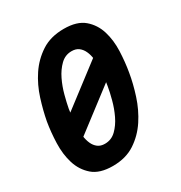

<svg xmlns="http://www.w3.org/2000/svg" viewBox="-175 -867 949 1004"><g transform="rotate(-30 300.0 -365.0)"><path d="M239.6 -111.5Q279.2 -111.5 307.4 -139.2Q335.6 -166.8 354.5 -206.4Q373.5 -246 385 -289.6Q396.6 -333.1 401.9 -365.6Q405.9 -387.2 409.4 -414Q412.9 -440.9 413.6 -469.2Q414.3 -497.6 411 -524.2Q407.8 -550.9 398.2 -571.9Q388.7 -593 372.2 -605.7Q355.8 -618.5 329.4 -618.5Q290.5 -618.5 262.2 -590.8Q233.8 -563.2 214.7 -523.6Q195.5 -484 184.1 -440.7Q172.7 -397.5 166.7 -365.3Q163.4 -344.1 159.9 -316.8Q156.4 -289.4 155.7 -261.4Q155 -233.4 158.5 -206.4Q161.9 -179.4 171.3 -158.2Q180.6 -137 197.3 -124.3Q213.9 -111.5 239.6 -111.5ZM218 10Q138.8 10 96.7 -26.5Q54.6 -63 37.3 -118.5Q20.1 -174 22.2 -240Q24.4 -306 34.4 -365Q45.4 -424 66.2 -490Q87.1 -556 124 -611.5Q160.9 -667 216.7 -703.5Q272.5 -740 352.7 -740Q431.9 -740 474 -704Q516.1 -668 533 -613Q549.9 -558 547.3 -493Q544.6 -428 534.6 -370.7Q524.6 -309.7 502.9 -242.7Q481.2 -175.7 444.2 -119.4Q407.1 -63 351.8 -26.5Q296.5 10 218 10ZM81.8 -281 491.8 -594 490.9 -453 80.9 -140Z"/></g></svg>

Font: Maple Mono
Style: Italic
Weight: 400
Italic angle: -10°
Monospace: yes
Designer: subframe7536
Version: Version 7.300